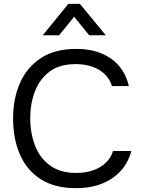

<svg xmlns="http://www.w3.org/2000/svg" viewBox="-20 -969 744 997"><path d="M373 8Q264 8 191.5 -38.5Q119 -85 83.5 -166.5Q48 -248 48 -353Q48 -457 84 -538.5Q120 -620 192.5 -667.5Q265 -715 375 -715Q453 -715 509.5 -690.5Q566 -666 601 -623Q636 -580 649 -522H561Q546 -574 496.5 -605Q447 -636 372 -636Q288 -636 236.5 -596.5Q185 -557 161 -493.5Q137 -430 137 -356Q137 -278 162 -213Q187 -148 240 -109.5Q293 -71 375 -71Q425 -71 464.5 -85Q504 -99 530.5 -125Q557 -151 567 -185H662Q647 -127 608.5 -83.5Q570 -40 511 -16Q452 8 373 8ZM202 -786 335 -949H395L529 -786H443L365 -882L287 -786Z"/></svg>

Font: Onest
Style: Regular
Weight: 400
Designer: Dmitri Voloshin, Andrey Kudryavtsev
Foundry: Dmitri Voloshin, Andrey Kudryavtsev
Version: Version 1.000;gftools[0.9.33]